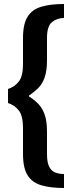

<svg xmlns="http://www.w3.org/2000/svg" viewBox="-20 -760 340 960"><path d="M300 180Q233 180 187 166.5Q141 153 118 116.5Q95 80 95 10V-120Q95 -180 74.5 -207Q54 -234 20 -245V-315Q54 -326 74.5 -353Q95 -380 95 -440V-570Q95 -640 118 -676.5Q141 -713 187 -726.5Q233 -740 300 -740V-670Q266 -670 240.5 -650Q215 -630 215 -570V-460Q215 -405 203 -372Q191 -339 170.5 -319Q150 -299 125 -282V-278Q150 -262 170.5 -241.5Q191 -221 203 -188Q215 -155 215 -100V10Q215 54 227 75.5Q239 97 258.5 103.5Q278 110 300 110Z"/></svg>

Font: Cuprum
Style: Regular
Weight: 400
Designer: Jovanny Lemonad
Foundry: Jovanny Lemonad
Version: Version 3.000